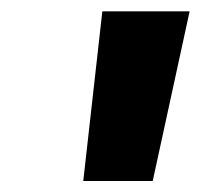

<svg xmlns="http://www.w3.org/2000/svg" viewBox="-20 -748 378 348"><path d="M130.9 -419.9 165.5 -727.5H323.7L256.8 -419.9Z"/></svg>

Font: Inter 18pt ExtraBold
Style: Italic
Weight: 800
Italic angle: -9.3988°
Designer: Rasmus Andersson
Foundry: rsms
Version: Version 4.001;git-66647c0bb